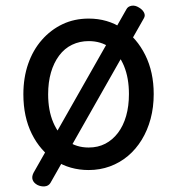

<svg xmlns="http://www.w3.org/2000/svg" viewBox="-20 -585 629 682"><path d="M295 19Q228 19 175.5 -15Q123 -49 93 -109.5Q63 -170 63 -250Q63 -309 80 -358Q97 -407 128.5 -443Q160 -479 202 -499Q244 -519 295 -519Q362 -519 414 -484.5Q466 -450 496 -389.5Q526 -329 526 -251Q526 -204 515 -163Q504 -122 483.5 -88.5Q463 -55 434.5 -31Q406 -7 370.5 6Q335 19 295 19ZM295 -61Q328 -61 354 -74.5Q380 -88 399 -113Q418 -138 428 -173Q438 -208 438 -251Q438 -308 420.5 -350.5Q403 -393 371 -416Q339 -439 295 -439Q263 -439 236 -426Q209 -413 190 -387.5Q171 -362 161 -327.5Q151 -293 151 -250Q151 -193 169 -150.5Q187 -108 219 -84.5Q251 -61 295 -61ZM159 65Q152 76 138.5 77Q125 78 113 72Q100 65 96 54Q92 43 99 29L429 -552Q434 -562 447 -564.5Q460 -567 474 -558Q486 -551 491.5 -540.5Q497 -530 491 -520Z"/></svg>

Font: Playwrite IT Trad
Style: Regular
Weight: 400
Designer: Veronika Burian, José Scaglione
Foundry: TypeTogether
Version: Version 1.002